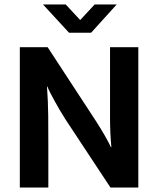

<svg xmlns="http://www.w3.org/2000/svg" viewBox="-20 -842 710 862"><path d="M389 -695H290L173 -822H275L340 -752L405 -822H504ZM69 -630H194L411 -298Q433 -264 451.5 -231.5Q470 -199 478 -181H480Q474 -246 474 -310.5Q474 -375 474 -441V-630H601V0H476L274 -306Q261 -326 248.5 -347.5Q236 -369 225 -389Q214 -409 205.5 -425.5Q197 -442 193 -453H191Q196 -384 196.5 -320.5Q197 -257 197 -191V0H69Z"/></svg>

Font: Mukta Vaani
Style: Bold
Weight: 700
Designer: Noopur Datye, Girish Dalvi, Yashodeep Gholap, Pallavi Karambelkar
Foundry: Ek Type
Version: Version 2.538;PS 1.000;hotconv 16.6.51;makeotf.lib2.5.65220;